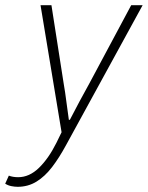

<svg xmlns="http://www.w3.org/2000/svg" viewBox="-98 -500 569 739"><path d="M-30 219Q-41 219 -54 216.5Q-67 214 -78 207L-64 176Q-49 182 -28 182Q15 182 52 146Q89 110 119 50L139 9L58 -480H100L147 -179Q153 -145 157.5 -108.5Q162 -72 167 -39H171Q189 -74 208 -109.5Q227 -145 246 -179L407 -480H451L156 59Q130 107 102.5 143Q75 179 42.5 199Q10 219 -30 219Z"/></svg>

Font: Source Sans 3 ExtraLight Light
Style: Italic
Weight: 300
Italic angle: -11°
Version: Version 3.052;hotconv 1.1.0;makeotfexe 2.6.0